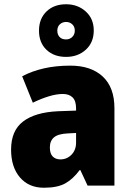

<svg xmlns="http://www.w3.org/2000/svg" viewBox="-20 -871 616 901"><path d="M310 -563Q407 -563 462 -512Q517 -461 517 -363V0H391L357 -73H354Q322 -30 285.5 -10Q249 10 186 10Q115 10 73.5 -38.5Q32 -87 32 -169Q32 -258 88.5 -301Q145 -344 252 -349L337 -352V-362Q337 -398 320.5 -414Q304 -430 275 -430Q245 -430 209 -419Q173 -408 134 -389L84 -513Q129 -537 185.5 -550Q242 -563 310 -563ZM299 -245Q253 -243 233.5 -226.5Q214 -210 214 -179Q214 -150 227.5 -136.5Q241 -123 263 -123Q294 -123 315.5 -145Q337 -167 337 -202V-247ZM290 -604Q233 -604 198 -637.5Q163 -671 163 -727Q163 -783 198 -817Q233 -851 290 -851Q345 -851 382.5 -817Q420 -783 420 -728Q420 -672 383 -638Q346 -604 290 -604ZM290 -686Q307 -686 319 -697.5Q331 -709 331 -727Q331 -746 319 -757Q307 -768 290 -768Q273 -768 261 -757Q249 -746 249 -727Q249 -709 259.5 -697.5Q270 -686 290 -686Z"/></svg>

Font: Noto Sans Ethiopic SemiCondensed Black
Style: Regular
Weight: 900
Width: 4
Designer: Monotype Design Team
Foundry: Monotype Imaging Inc.
Version: Version 2.102; ttfautohint (v1.8.4.7-5d5b)